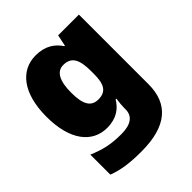

<svg xmlns="http://www.w3.org/2000/svg" viewBox="-218 -767 1079 1079"><g transform="rotate(-45 321.5 -227.5)"><path d="M243 -629C124 -629 42 -529 42 -342C42 -155 122 -56 240 -56C316 -56 360 -92 386 -136H392C388 -109 386 -84 386 -67V-57C386 -4 348 25 271 25C184 25 133 11 66 -17V142C129 166 193 174 282 174C482 174 577 91 577 -65V-619H412L398 -551H394C365 -595 320 -629 243 -629ZM315 -481C383 -481 401 -431 401 -345V-322C401 -243 380 -204 318 -204C262 -204 236 -243 236 -339C236 -432 262 -481 315 -481Z"/></g></svg>

Font: Noto Sans Malayalam UI Black
Style: Regular
Weight: 900
Designer: Jelle Bosma - Monotype Design Team
Foundry: Monotype Imaging Inc.
Version: Version 2.104